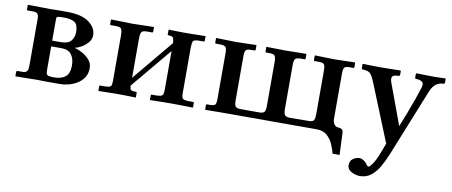

<svg xmlns="http://www.w3.org/2000/svg" viewBox="-61 -680 2720 1155"><g transform="rotate(10 1298.5 -102.0)"><path d="M32 1 30 -1V-24Q30 -33 39 -33H71Q85 -33 93.5 -41.5Q102 -50 102 -76V-368Q102 -383 95 -392.5Q88 -402 69 -402H35Q29 -402 29 -407V-434L31 -436L164 -434L210 -435H267Q359 -435 403.5 -402Q448 -369 448 -323Q448 -298 430 -277.5Q412 -257 390 -245Q368 -233 354 -231V-229Q377 -223 402 -209Q427 -195 444.5 -174Q462 -153 462 -125Q462 -91 446 -67Q430 -43 405 -28Q380 -13 352.5 -6.5Q325 0 303 0H211L164 -1ZM211 -249H264Q308 -249 326 -271Q344 -293 344 -323Q344 -370 322 -384Q300 -398 259 -398Q231 -398 221.5 -396Q212 -394 211.5 -386.5Q211 -379 211 -364ZM211 -214V-77Q211 -59 213 -49.5Q215 -40 225 -36.5Q235 -33 259 -33Q304 -33 329 -53Q354 -73 354 -123Q354 -162 335.5 -188Q317 -214 273 -214Z M666 -433 798 -436 800 -434V-408Q800 -402 794 -402H764Q736 -402 729.5 -391.5Q723 -381 723 -350V-112L929 -360Q929 -378 924.5 -390Q920 -402 895 -402Q889 -402 889 -407V-434L891 -436Q891 -436 906.5 -435.5Q922 -435 943 -434.5Q964 -434 982 -434Q1008 -434 1038.5 -434.5Q1069 -435 1091.5 -435.5Q1114 -436 1114 -436L1115 -434V-408Q1115 -402 1109 -402H1079Q1051 -402 1045 -392Q1039 -382 1039 -350V-77Q1039 -49 1046 -41.5Q1053 -34 1079 -33H1109Q1115 -33 1115 -27V-1L1114 1Q1114 1 1091.5 0.5Q1069 0 1038.5 -0.5Q1008 -1 982 -1Q957 -1 926.5 -0.5Q896 0 874 0.5Q852 1 852 1V-28Q852 -33 858 -33H888Q916 -34 922.5 -42.5Q929 -51 929 -77V-312L723 -65Q723 -46 729 -39.5Q735 -33 760 -33Q766 -33 766 -27V-1L765 1Q765 1 748.5 0.5Q732 0 709 -0.5Q686 -1 666 -1Q641 -1 611 -0.5Q581 0 559.5 0.5Q538 1 538 1L537 -1V-28Q537 -33 542 -33H573Q601 -34 607 -41.5Q613 -49 613 -75V-349Q613 -381 606.5 -391.5Q600 -402 573 -402H543Q537 -402 537 -407V-434L540 -436Z M1962 -355V-79Q1962 -60 1971.5 -46.5Q1981 -33 1998 -33Q2009 -33 2017.5 -27.5Q2026 -22 2027 -8L2033 128H1990Q1984 103 1971.5 73.5Q1959 44 1935 22Q1911 0 1871 0H1302L1190 1L1189 -1V-27Q1189 -33 1194 -33H1210Q1236 -33 1243.5 -40Q1251 -47 1251 -75V-355Q1251 -384 1243.5 -393Q1236 -402 1210 -402H1184Q1179 -402 1179 -407V-434L1180 -436L1301 -433L1424 -436L1426 -434V-408Q1426 -402 1420 -402H1401Q1376 -402 1368 -394Q1360 -386 1360 -355V-88Q1360 -59 1367.5 -49.5Q1375 -40 1401 -40H1511Q1537 -40 1544 -50Q1551 -60 1551 -88V-354Q1551 -383 1544 -392.5Q1537 -402 1511 -402H1491Q1486 -402 1486 -407V-434L1487 -436L1601 -434L1730 -436L1731 -434V-407Q1731 -402 1726 -402H1702Q1677 -402 1669 -393.5Q1661 -385 1661 -354V-88Q1661 -57 1670.5 -48.5Q1680 -40 1702 -40L1812 -41Q1840 -41 1846 -52.5Q1852 -64 1852 -89V-355Q1852 -384 1845 -393Q1838 -402 1812 -402H1787Q1782 -402 1782 -407V-434L1783 -436L1902 -433L2027 -436L2029 -434V-408Q2029 -402 2023 -402H2002Q1977 -402 1969.5 -394Q1962 -386 1962 -355Z M2496 -341 2330 71Q2313 113 2292 150Q2271 187 2242 209.5Q2213 232 2173 232Q2162 232 2144 227Q2126 222 2111.5 210.5Q2097 199 2097 178Q2097 152 2115.5 139Q2134 126 2156 126Q2168 126 2180.5 134.5Q2193 143 2198 150Q2203 157 2207 162Q2211 167 2217 167Q2223 167 2240 143Q2257 119 2279 61L2297 12L2156 -336Q2141 -374 2127.5 -388Q2114 -402 2084 -402Q2074 -402 2074 -409V-434L2077 -436Q2077 -436 2095 -435.5Q2113 -435 2137.5 -434.5Q2162 -434 2183 -434Q2207 -434 2235 -434.5Q2263 -435 2283.5 -435.5Q2304 -436 2304 -436L2308 -434V-410Q2308 -405 2305 -403.5Q2302 -402 2300 -402Q2270 -402 2262.5 -391Q2255 -380 2263 -357L2356 -105Q2373 -147 2391 -193.5Q2409 -240 2424 -283Q2439 -326 2448 -355Q2457 -382 2444 -392Q2431 -402 2408 -402Q2400 -402 2400 -409V-433L2404 -436Q2404 -436 2423 -435.5Q2442 -435 2468 -434.5Q2494 -434 2516 -434Q2535 -434 2557.5 -435Q2580 -436 2580 -436L2582 -434V-411Q2582 -402 2571 -402Q2549 -402 2529 -387.5Q2509 -373 2496 -341Z"/></g></svg>

Font: Libertinus Serif SemiBold
Style: Regular
Weight: 600
Designer: Philipp H. Poll, Khaled Hosny
Foundry: Caleb Maclennan
Version: Version 7.051;RELEASE